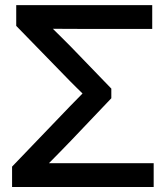

<svg xmlns="http://www.w3.org/2000/svg" viewBox="-20 -748 653 768"><path d="M28.3 0V-81.5L260.3 -323.2Q285.2 -348.6 310.1 -374Q297.4 -386.2 284.7 -398.9Q272 -411.6 260.3 -423.3L44.9 -644.5V-727.5H588.9V-632.3H309.6Q280.3 -632.3 250.7 -632.6Q221.2 -632.8 191.4 -632.8Q210 -614.7 227.5 -597.2Q245.1 -579.6 261.7 -563L425.3 -393.6V-355L262.7 -184.1Q241.7 -162.1 219.5 -139.6Q197.3 -117.2 175.8 -95.2H594.7V0Z"/></svg>

Font: Inter Display Medium
Style: Regular
Weight: 500
Designer: Rasmus Andersson
Foundry: rsms
Version: Version 4.001;git-9221beed3